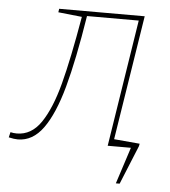

<svg xmlns="http://www.w3.org/2000/svg" viewBox="-90 -567 673 758"><g transform="rotate(5 247.0 -188.5)"><path d="M375 -28 477 -19 475 -9 412 145H397L444 0H352L431 -503H226Q198 -327 168 -218Q138 -109 96.5 -51.5Q55 6 -4 6Q-18 6 -40 1L-35 -20Q-23 -17 -10 -17Q48 -17 86 -73Q124 -129 150.5 -229Q177 -329 206 -498L112 -508L114 -522H453Z"/></g></svg>

Font: Bitter Pro Thin
Style: Italic
Weight: 250
Italic angle: -9°
Designer: Sol Matas, and Bitter project Authors
Foundry: Sol Matas
Version: Version 1.010